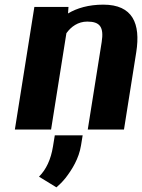

<svg xmlns="http://www.w3.org/2000/svg" viewBox="-20 -558 612 827"><path d="M44 0H200L266 -415C286 -443 316 -465 356 -465C411 -465 428 -441 418 -377L358 0H514L567 -334C586 -456 552 -538 425 -538C362 -538 311 -523 273 -500L275 -528H128ZM148 203 223 249C237 237 249 225 262 209C290 173 320 125 329 68L336 25H216L208 74C199 129 179 172 148 203Z"/></svg>

Font: Aerodynamic
Style: BdObl
Weight: 500
Designer: Google
Version: Version 2.000980; 2014